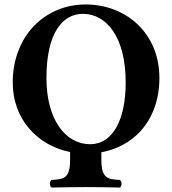

<svg xmlns="http://www.w3.org/2000/svg" viewBox="-20 -678 770 860"><path d="M694 -329C694 -528 546 -658 363 -658C263 -658 176 -615 118 -546C66 -484 37 -401 37 -309C37 -139 153 -25 294 3V38C294 121 266 125 211 128C201 134 201 156 211 162C251 161 325 160 365 160C405 160 477 161 517 162C527 156 527 134 517 128C462 125 434 121 434 38V4C505 -9 564 -42 608 -89C663 -149 694 -231 694 -329ZM351 -616C458 -616 543 -511 543 -308C543 -142 485 -32 384 -32C274 -32 188 -141 188 -329C188 -533 262 -616 351 -616Z"/></svg>

Font: Libertinus Serif
Style: Bold
Weight: 700
Designer: Philipp H. Poll, Khaled Hosny
Foundry: Caleb Maclennan
Version: Version 7.050;RELEASE